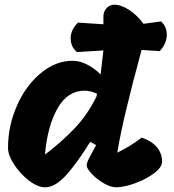

<svg xmlns="http://www.w3.org/2000/svg" viewBox="-20 -795 740 815"><path d="M688 -648Q688 -610 658 -578L581 -583Q539 -428 519 -343Q492 -234 478 -147Q539 -177 581 -211Q625 -196 646.5 -169.5Q668 -143 668 -109Q668 -85 634 -59.5Q600 -34 553 -17Q506 0 473 0Q450 0 420.5 -17Q391 -34 369.5 -57Q348 -80 348 -93Q348 -103 356.5 -120Q365 -137 375 -155Q385 -173 388 -179L363 -193Q310 -107 262.5 -53.5Q215 0 172 0Q140 0 103 -28.5Q66 -57 40 -96.5Q14 -136 14 -167Q14 -260 51.5 -345.5Q89 -431 152.5 -484Q216 -537 288 -537Q318 -537 349 -521.5Q380 -506 407 -479L419 -581L307 -574Q280 -596 280 -632Q280 -669 311 -699L419 -692V-725Q419 -746 432.5 -760.5Q446 -775 465 -775Q495 -775 529.5 -752Q564 -729 589 -694L664 -704Q688 -682 688 -648ZM389 -384 392 -397Q365 -410 338 -410Q267 -410 224 -334.5Q181 -259 171 -139Q239 -190 295 -248.5Q351 -307 389 -384Z"/></svg>

Font: Mogra
Style: Regular
Weight: 400
Designer: Lipi Raval
Foundry: Lipi Raval
Version: Version 1.002;PS 1.002;hotconv 1.0.88;makeotf.lib2.5.647800;